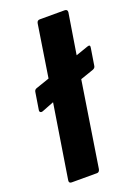

<svg xmlns="http://www.w3.org/2000/svg" viewBox="-133 -741 575 799"><g transform="rotate(-20 154.5 -341.5)"><path d="M42 0Q29 0 31 -13L83 -340L29 -319Q23 -317 19 -320Q15 -323 16 -329L28 -404Q29 -416 41 -419L99 -439L135 -670Q137 -683 149 -683H259Q272 -683 271 -670L242 -490L297 -509Q311 -514 308 -499L296 -424Q295 -414 284 -410L226 -390L167 -13Q164 0 154 0Z"/></g></svg>

Font: Sofia Sans ExtraBold
Style: Italic
Weight: 800
Italic angle: -9°
Designer: Botio Nikoltchev, Ani Petrova
Foundry: lettersoup
Version: Version 4.100; ttfautohint (v1.8.4.7-5d5b)